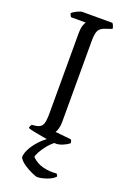

<svg xmlns="http://www.w3.org/2000/svg" viewBox="-170 -761 680 1017"><g transform="rotate(20 170.0 -252.0)"><path d="M215 0Q208 0 186 -3Q164 -6 137 -10.5Q110 -15 86.5 -20Q63 -25 52 -29Q52 -36 55 -41.5Q58 -47 60 -50L85 -53Q110 -57 119 -74.5Q128 -92 128 -140V-584Q128 -621 134.5 -637.5Q141 -654 144 -657H61Q59 -661 56.5 -664.5Q54 -668 52 -677Q57 -682 68 -688.5Q79 -695 90.5 -699.5Q102 -704 107 -704H277Q281 -700 284.5 -692.5Q288 -685 289 -674L251 -661Q224 -652 215.5 -634Q207 -616 207 -574V-120Q207 -98 202 -81Q197 -64 192 -58L281 -49Q284 -47 286 -40.5Q288 -34 288 -29Q273 -17 252 -8.5Q231 0 215 0ZM181 200Q175 200 152 190Q129 180 105 164Q81 148 71 129Q71 107 85 80.5Q99 54 122 29Q145 4 172 -14H226Q197 3 176 28Q155 53 143.5 74.5Q132 96 132 105Q160 133 197.5 142Q235 151 272 147Q275 150 277.5 153.5Q280 157 280 162Q266 178 235 189Q204 200 181 200Z"/></g></svg>

Font: Texturina ExtraLight
Style: Regular
Weight: 200
Designer: Guillermo Torres Carreño
Foundry: Omnibus-Type
Version: Version 1.002; ttfautohint (v1.8.3)